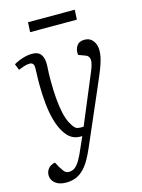

<svg xmlns="http://www.w3.org/2000/svg" viewBox="-135 -774 796 1079"><g transform="rotate(-15 262.5 -234.0)"><path d="M284 74Q269 109 253 137Q237 165 217 186Q197 207 171.5 218Q146 229 113 229Q73 229 50 210.5Q27 192 27 164Q27 142 40.5 125.5Q54 109 80 104L95 132Q105 148 112 157.5Q119 167 126 171Q133 175 143 175Q162 175 177 164.5Q192 154 207 129Q222 104 240 61L267 0H255Q227 0 204.5 -14Q182 -28 162 -61Q144 -91 132 -134.5Q120 -178 114.5 -232.5Q109 -287 109 -350Q109 -363 109.5 -378.5Q110 -394 110.5 -409Q111 -424 111 -435Q112 -454 105.5 -462Q99 -470 85 -470Q71 -470 52.5 -464Q34 -458 20 -452L6 -488Q18 -495 35.5 -502.5Q53 -510 73.5 -515Q94 -520 112 -520Q150 -520 165 -498Q180 -476 179 -440Q179 -428 178 -414.5Q177 -401 176.5 -386Q176 -371 176 -354Q176 -292 180 -244Q184 -196 192 -159.5Q200 -123 212 -98Q224 -76 232.5 -65.5Q241 -55 250 -52Q259 -49 271 -49H288L409 -339Q420 -365 423.5 -384Q427 -403 421.5 -415.5Q416 -428 397 -434L362 -447Q359 -478 373 -499Q387 -520 418 -520Q441 -520 455.5 -509Q470 -498 477.5 -480Q485 -462 485 -441Q485 -424 481.5 -405.5Q478 -387 470 -363Q462 -339 448 -305.5Q434 -272 414 -226ZM138 -697H410L407 -640H135Z"/></g></svg>

Font: Literata 24pt Light
Style: Italic
Weight: 300
Italic angle: -2°
Designer: Latin by Veronika Burian and Jose Scaglione. Greek by Irene Vlachou. Cyrillic by Vera Evstafieva
Foundry: TypeTogether
Version: Version 3.103;gftools[0.9.29]